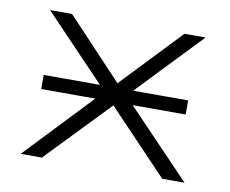

<svg xmlns="http://www.w3.org/2000/svg" viewBox="-61 -568 772 644"><g transform="rotate(10 325.0 -246.0)"><path d="M47 0 301 -268V-240L60 -492H135L326 -289H325L518 -492H590L352 -243V-264L605 0H529L324 -215H326L119 0ZM77 -226V-274H569V-226Z"/></g></svg>

Font: Nunito Sans 7pt Expanded ExtraLight
Style: Regular
Weight: 250
Width: 7
Designer: Vernon Adams
Foundry: Vernon Adams
Version: Version 3.101;gftools[0.9.27]